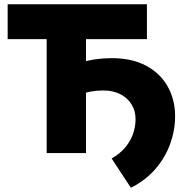

<svg xmlns="http://www.w3.org/2000/svg" viewBox="-20 -720 869 903"><path d="M199.5 0V-536H16V-700H671V-536H384.5V0ZM595.5 163 505 25.5Q543 4 568 -25.5Q593 -55 605.2 -89.2Q617.5 -123.5 617.5 -159.5Q617.5 -198.5 598.8 -229Q580 -259.5 545.8 -277Q511.5 -294.5 466 -294.5Q434 -294.5 407 -289.5Q380 -284.5 349.5 -274L347.5 -422.5Q389 -435.5 428.5 -441Q468 -446.5 505.5 -446.5Q601 -446.5 667.5 -410.8Q734 -375 768.8 -313Q803.5 -251 803.5 -173.5Q803.5 -108.5 780.8 -44.5Q758 19.5 711.8 73.8Q665.5 128 595.5 163Z"/></svg>

Font: Geologica ExtraBold
Style: Regular
Weight: 800
Designer: Sindre Bremnes, Frode Helland
Foundry: Monokrom Skriftforlag AS
Version: Version 1.010;gftools[0.9.28]